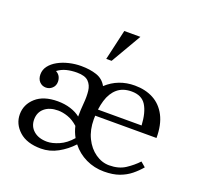

<svg xmlns="http://www.w3.org/2000/svg" viewBox="-127 -859 1045 1008"><g transform="rotate(20 396.0 -355.0)"><path d="M567 -30Q620 -30 656.5 -54Q693 -78 720 -107L747 -84Q726 -59 699.5 -37.5Q673 -16 637.5 -3Q602 10 552 10Q498 10 451 -12.5Q404 -35 372 -76Q338 -39 293.5 -14.5Q249 10 200 10Q121 10 78 -29Q35 -68 35 -122Q35 -177 78 -215.5Q121 -254 200 -254Q239 -254 272 -243.5Q305 -233 327 -215Q327 -252 330.5 -290Q334 -328 330.5 -359.5Q327 -391 307.5 -410.5Q288 -430 243 -430Q212 -430 185.5 -423.5Q159 -417 136 -400Q152 -391 158.5 -378Q165 -365 165 -350Q165 -328 150 -314Q135 -300 115 -300Q94 -300 79.5 -315Q65 -330 65 -356Q65 -382 81 -403Q97 -424 124 -439Q151 -454 184.5 -462Q218 -470 252 -470Q301 -470 338.5 -457.5Q376 -445 395 -410Q460 -470 552 -470Q611 -470 656 -446Q701 -422 726.5 -373Q752 -324 752 -250H402V-285H656Q652 -357 627.5 -396Q603 -435 547 -435Q498 -435 467.5 -409Q437 -383 423 -336.5Q409 -290 409 -230Q409 -171 431 -126Q453 -81 489.5 -55.5Q526 -30 567 -30ZM218 -35Q247 -35 284 -51Q321 -67 353 -104Q337 -133 330 -164Q302 -189 273 -199Q244 -209 218 -209Q171 -209 143 -185.5Q115 -162 115 -122Q115 -83 143 -59Q171 -35 218 -35ZM362 -550 401 -720H491L392 -550Z"/></g></svg>

Font: Brygada 1918
Style: Regular
Weight: 400
Designer: Mateusz Machalski | Borys Kosmynka | Przemek Hoffer
Foundry: NIEPODLEGLA 2018
Version: Version 3.006